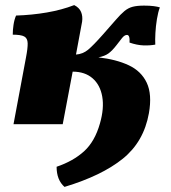

<svg xmlns="http://www.w3.org/2000/svg" viewBox="-20 -487 671 753"><path d="M33 0 82 -262Q89 -298 88.5 -317.5Q88 -337 75 -344Q62 -351 30 -351Q30 -369 33 -389.5Q36 -410 43 -426Q105 -428 163.5 -438Q222 -448 271 -467Q291 -457 298 -440Q305 -423 302 -402L278 -273Q305 -275 325.5 -292Q346 -309 384 -352Q415 -387 434 -409Q453 -431 468 -443.5Q483 -456 500.5 -460.5Q518 -465 545 -465Q567 -465 582.5 -463Q598 -461 607 -458Q600 -440 595.5 -412.5Q591 -385 589.5 -358Q588 -331 589 -312Q567 -308 542 -309Q517 -310 488 -320Q490 -350 478 -350Q468 -350 458 -337Q448 -324 437 -310Q420 -288 405.5 -277.5Q391 -267 366 -262Q436 -254 485 -231Q534 -208 555.5 -162.5Q577 -117 564 -43Q544 69 461.5 135.5Q379 202 233 246Q202 219 202 167Q267 145 309.5 106.5Q352 68 372 -3Q389 -62 381 -108Q373 -154 343 -180Q313 -206 265 -206L226 0Z"/></svg>

Font: Vollkorn Black
Style: Italic
Weight: 900
Italic angle: -11°
Designer: Friedrich Althausen
Foundry: Friedrich Althausen
Version: Version 5.000; ttfautohint (v1.8.3)